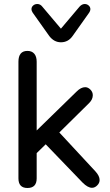

<svg xmlns="http://www.w3.org/2000/svg" viewBox="-20 -931 547 958"><path d="M72 -41V-623Q72 -677 117 -677Q139 -677 151 -663Q163 -649 163 -623V-280L362 -474Q384 -496 405 -496Q419 -496 431 -484Q443 -472 443 -456Q443 -435 425 -417L276 -270L456 -76Q477 -53 477 -33Q477 -18 466 -7Q454 6 439 6Q418 6 392 -20L208 -211L163 -167V-41Q163 7 117 7Q72 7 72 -41ZM226 -751 143 -868Q137 -877 137 -885Q137 -896 145.5 -903.5Q154 -911 166 -911Q181 -911 191 -898L284 -788L377 -898Q389 -911 403 -911Q414 -911 422.5 -903.5Q431 -896 431 -885Q431 -877 425 -868L342 -751Q320 -720 284 -720Q250 -720 226 -751Z"/></svg>

Font: SN Pro
Style: Regular
Weight: 400
Designer: Tobias Whetton
Foundry: Supernotes
Version: Version 1.003